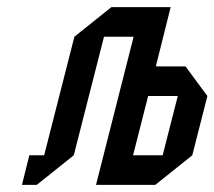

<svg xmlns="http://www.w3.org/2000/svg" viewBox="-20 -520 603 540"><path d="M437.5 -83.3 480 -250H396.7L354.2 -83.3ZM460 -500 418.3 -333.3H501.7L563.3 -250L520.8 -83.3L416.7 0H250L355.8 -416.7H272.5L187.5 -83.3L83.3 0H41.7L62.5 -83.3H104.2L189.2 -416.7L293.3 -500Z"/></svg>

Font: Yulong
Style: Italic
Weight: 400
Italic angle: -14.25°
Designer: GGBotNet
Foundry: f0n7.com
Version: 1.00